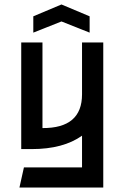

<svg xmlns="http://www.w3.org/2000/svg" viewBox="-20 -657 549 859"><path d="M129 -511V-584L255 -637L381 -584V-511L255 -561ZM347 -235V-467H442V182H67L87 92H347V-50Q263 10 122 10H75V-467H170V-84Q347 -83 347 -235Z"/></svg>

Font: Gulax
Style: Regular
Weight: 400
Designer: Morgan Gilbert
Foundry: VTF
Version: Version 1.001;hotconv 1.0.109;makeotfexe 2.5.65596